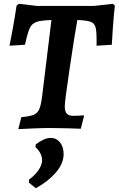

<svg xmlns="http://www.w3.org/2000/svg" viewBox="-20 -672 623 1008"><path d="M111 -437 30 -432Q34 -451 46 -516Q58 -581 67 -642L79 -652L173 -641H474L573 -652L583 -642Q576 -581 572 -518Q568 -455 567 -437L487 -432Q488 -499 483 -523.5Q478 -548 458.5 -556.5Q439 -565 386 -567Q372 -490 346 -315Q320 -140 320 -114Q320 -87 330.5 -75.5Q341 -64 365 -64Q386 -64 400 -65Q414 -66 418 -67L421 -62L404 4Q385 3 335 1.5Q285 0 237 0Q204 0 149 2.5Q94 5 76 6L92 -57Q137 -61 157 -69.5Q177 -78 186 -98.5Q195 -119 201 -165L250 -567Q194 -565 170.5 -556.5Q147 -548 136 -524Q125 -500 111 -437ZM246 52Q276 52 295 75.5Q314 99 314 137Q314 187 272.5 234.5Q231 282 168 316L132 287V271Q162 250 181.5 222Q201 194 201 169Q201 150 191 131.5Q181 113 166 100L168 86Q187 71 207.5 61.5Q228 52 246 52Z"/></svg>

Font: Alegreya SC
Style: Bold Italic
Weight: 700
Italic angle: -7°
Designer: Juan Pablo del Peral
Foundry: Huerta Tipografica
Version: Version 2.007; ttfautohint (v1.6)